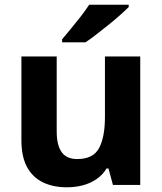

<svg xmlns="http://www.w3.org/2000/svg" viewBox="-20 -786 689 816"><path d="M576 -546V0H460L441 -70H433Q416 -42 389 -24Q362 -6 330.5 2Q299 10 264 10Q206 10 162.5 -11Q119 -32 95 -76Q71 -120 71 -190V-546H221V-227Q221 -169 242 -139.5Q263 -110 308 -110Q376 -110 401 -156.5Q426 -203 426 -289V-546ZM527 -756Q513 -742 490 -721.5Q467 -701 440 -679.5Q413 -658 388 -638.5Q363 -619 343 -606H244V-619Q260 -638 281.5 -664Q303 -690 324 -717Q345 -744 359 -766H527Z"/></svg>

Font: Noto Sans Syriac Eastern
Style: Bold
Weight: 700
Designer: Patrick Giasson and the Monotype Design Team
Foundry: Monotype Imaging Inc.
Version: Version 3.001